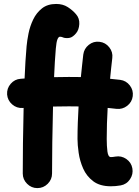

<svg xmlns="http://www.w3.org/2000/svg" viewBox="-20 -880 707 976"><path d="M330.1 -488.8Q360.8 -488.8 391.1 -488.3Q394 -516.6 397 -545.4Q399.9 -574.2 403.3 -602.5Q407.2 -632.8 431.4 -652.1Q455.6 -671.4 485.8 -667.5Q516.1 -664.1 535.4 -639.6Q554.7 -615.2 550.8 -585Q547.9 -558.6 544.9 -532.2Q542 -505.9 539.6 -479.5Q565.9 -477.1 590.8 -474.1Q621.1 -470.2 639.9 -445.8Q658.7 -421.4 654.8 -391.1Q650.9 -360.8 626.5 -342Q602.1 -323.2 571.8 -326.7Q550.3 -329.1 527.3 -331.5Q524.9 -292 523.7 -252.4Q522.5 -212.9 522.5 -173.3Q522.5 -137.7 526.1 -109.6Q529.8 -81.5 543.5 -81.5Q552.7 -81.5 566.4 -84Q596.7 -89.4 622.1 -71.8Q647.5 -54.2 652.8 -24.4Q658.2 5.4 640.9 31.2Q623.5 57.1 593.3 62.5Q580.1 64.9 567.6 65.9Q555.2 66.9 543.5 66.9Q487.8 66.9 453.9 41.3Q419.9 15.6 402.8 -23.2Q385.7 -62 379.9 -102.8Q374 -143.6 374 -173.3Q374 -215.3 375.5 -256.6Q377 -297.9 379.4 -338.9Q355.5 -339.4 330.1 -339.4Q290 -339.4 249.5 -338.4Q247.1 -245.6 245.8 -155.8Q244.6 -65.9 244.6 2Q244.6 32.2 222.7 54.2Q200.7 76.2 169.9 76.2Q139.6 76.2 117.7 54.2Q95.7 32.2 95.7 2Q95.7 -64.9 96.7 -152.6Q97.7 -240.2 100.1 -331.5Q97.7 -331.1 95.7 -331.1Q64.9 -329.1 41.7 -349.4Q18.6 -369.6 16.1 -399.9Q14.2 -430.7 34.4 -454.1Q54.7 -477.5 85 -479.5Q95.2 -480 105 -481Q106.9 -526.4 109.4 -568.1Q111.8 -609.9 115.2 -645.5Q117.7 -673.3 125 -710Q132.3 -746.6 148.7 -780.8Q165 -814.9 193.4 -837.4Q221.7 -859.9 265.6 -859.9Q299.8 -859.9 324.7 -843.8Q349.6 -827.6 366.2 -808.1Q384.8 -787.1 383.1 -757.6Q381.3 -728 366.7 -710.9Q350.1 -691.4 335.4 -688Q320.8 -684.6 305.2 -688Q293 -693.4 285.2 -693.4Q277.3 -693.4 272 -679.9Q266.6 -666.5 263.7 -632.8Q261.2 -602.1 258.8 -565.2Q256.3 -528.3 254.9 -487.8Q293.5 -488.8 330.1 -488.8Z"/></svg>

Font: Mikhak ExtraBold
Style: Regular
Weight: 800
Designer: Amin Abedi
Version: Version 3.3